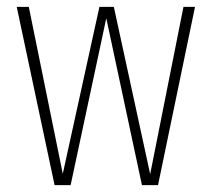

<svg xmlns="http://www.w3.org/2000/svg" viewBox="-20 -540 618 560"><path d="M548.8 -520 440.9 0H394L290 -486.8L186 0H139.2L28.8 -520H64L163.1 -33.2L270 -520H312L418 -32.2L515.1 -520Z"/></svg>

Font: Fira Sans Compressed UltraLight
Style: Regular
Weight: 200
Width: 1
Designer: Carrois Corporate & Edenspiekermann AG
Foundry: Carrois Corporate GbR & Edenspiekermann AG
Version: Version 4.203;PS 004.203;hotconv 1.0.88;makeotf.lib2.5.64775